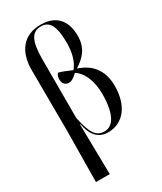

<svg xmlns="http://www.w3.org/2000/svg" viewBox="-246 -857 995 1180"><g transform="rotate(-30 252.0 -267.0)"><path d="M67 237H165L159 -122H161C178 -35 216 10 287 10C395 10 463 -81 463 -217C463 -335 401 -397 316 -425V-427C374 -464 420 -510 420 -598C420 -682 384 -771 255 -771C132 -771 68 -686 69 -555L71 -123ZM270 -6C210 -6 183 -48 159 -166V-582C159 -713 188 -761 252 -761C312 -761 340 -713 340 -594C340 -517 320 -461 291 -428C255 -444 219 -458 201 -462C189 -449 187 -432 187 -421C187 -389 207 -374 229 -374C255 -375 276 -395 290 -409C334 -384 372 -314 372 -214C372 -63 326 -6 270 -6Z"/></g></svg>

Font: Noto Serif Display Condensed
Style: Regular
Weight: 400
Width: 3
Designer: Monotype Design Team
Foundry: Monotype Imaging Inc.
Version: Version 2.009